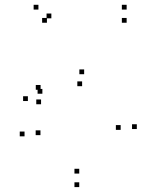

<svg xmlns="http://www.w3.org/2000/svg" viewBox="-20 -760 660 802"><path d="M96.5 -338V-358H76.5V-338ZM151.5 -324.5V-344.5H131.5V-324.5ZM323 -400V-420H303V-400ZM484 -217.5V-237.5H464V-217.5ZM311 -35V-55H291V-35ZM149 -195.5V-215.5H129V-195.5ZM82.5 -190.5V-210.5H62.5V-190.5ZM311 21.5V1.5H291V21.5ZM551.5 -221V-241H531.5V-221ZM331.5 -450V-470H311.5V-450ZM149.5 -385V-405H129.5V-385ZM157 -368.5V-388.5H137V-368.5ZM194.5 -683.5V-703.5H174.5V-683.5ZM176 -665V-685H156V-665ZM509 -665V-685H489V-665ZM509 -720V-740H489V-720ZM140.5 -720V-740H120.5V-720Z"/></svg>

Font: Monaspace Neon Dots Var
Style: Regular
Weight: 400
Designer: Riley Cran and the Lettermatic Team
Version: Version 1.100 (Monaspace Neon Dots)